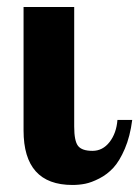

<svg xmlns="http://www.w3.org/2000/svg" viewBox="-20 -520 396 546"><path d="M47 -149V-500H191V-160Q191 -119 202 -105Q213 -91 243 -91Q272 -91 291.5 -116Q311 -141 314 -179H356Q350 -132 335 -97Q320 -62 302.5 -43Q285 -24 262.5 -12.5Q240 -1 222.5 2.5Q205 6 186 6Q47 6 47 -149Z"/></svg>

Font: Lobster Two
Style: Bold
Weight: 700
Designer: Pablo Impallari
Foundry: Pablo Impallari. www.impallari.com
Version: Version 1.006